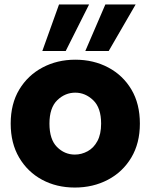

<svg xmlns="http://www.w3.org/2000/svg" viewBox="-20 -834 677 862"><path d="M316 8Q234 8 169 -27Q104 -62 66 -126.5Q28 -191 28 -279Q28 -368 66.5 -432Q105 -496 171 -531Q237 -566 318 -566Q400 -566 466 -531Q532 -496 570 -432Q608 -368 608 -279Q608 -191 569.5 -126.5Q531 -62 464.5 -27Q398 8 316 8ZM316 -140Q346 -140 373.5 -155Q401 -170 417.5 -201Q434 -232 434 -279Q434 -350 398.5 -384Q363 -418 318 -418Q272 -418 237 -384Q202 -350 202 -279Q202 -208 236 -174Q270 -140 316 -140ZM380 -814 275 -605H170L245 -814ZM589 -814 468 -605H363L453 -814Z"/></svg>

Font: Poppins
Style: Bold
Weight: 700
Designer: Ninad Kale (Devanagari), Jonny Pinhorn (Latin)
Version: Version 5.002